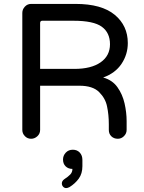

<svg xmlns="http://www.w3.org/2000/svg" viewBox="-20 -732 735 981"><path d="M139 -23Q120 -23 107 -36.5Q94 -50 94 -68V-666Q94 -684 107 -698Q120 -712 139 -712H366Q499 -712 566 -656.5Q633 -601 633 -512Q633 -454 601 -406Q569 -358 507 -336Q554 -323 580 -286.5Q606 -250 616.5 -203.5Q627 -157 627 -113V-68Q627 -50 613.5 -36.5Q600 -23 582 -23Q562 -23 549 -35.5Q536 -48 536 -68V-97Q536 -146 527 -188Q519 -229 486.5 -261.5Q454 -294 386 -294H185V-68Q185 -49 171 -36Q157 -23 139 -23ZM185 -380H360Q446 -380 494 -413.5Q542 -447 542 -506Q542 -565 500 -595.5Q458 -626 355 -626H196Q185 -626 185 -614ZM318 229Q309 229 302.5 222Q296 215 296 205Q296 193 308 184Q328 171 339 159.5Q350 148 350 131Q329 131 315.5 118Q302 105 302 83Q302 63 316 48Q330 33 352 33Q374 33 387.5 47.5Q401 62 401 85V117Q401 155 382.5 180.5Q364 206 335 224Q325 229 318 229Z"/></svg>

Font: Huninn
Style: Regular
Weight: 400
Designer: justfont
Foundry: justfont
Version: Version 1.003